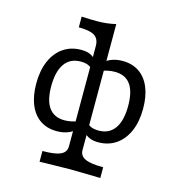

<svg xmlns="http://www.w3.org/2000/svg" viewBox="-115 -703 924 990"><g transform="rotate(15 347.5 -208.0)"><path d="M311.3 71V-464.5Q311.3 -503.2 286.3 -519.4Q261.3 -535.5 201.6 -535.5V-592.7Q244.4 -590.3 283.1 -590.3Q336.3 -590.3 383.9 -601.6V71Q383.9 101.6 413.3 115.3Q442.7 129 509.7 129V186.3L483.1 185.5Q379 183.1 347.6 183.1Q316.1 183.1 212.1 185.5L185.5 186.3V129Q252.4 129 281.9 115.3Q311.3 101.6 311.3 71ZM64.5 -200Q64.5 -268.5 86.7 -319.8Q108.9 -371 149.6 -398.8Q190.3 -426.6 244.4 -426.6Q271 -426.6 289.5 -419.4Q308.1 -412.1 321 -396V-343.5Q311.3 -355.6 295.6 -361.7Q279.8 -367.7 258.1 -367.7Q201.6 -367.7 172.2 -326.2Q142.7 -284.7 142.7 -205.6Q142.7 -129.8 170.6 -91.5Q198.4 -53.2 254 -53.2Q272.6 -53.2 291.5 -57.3Q310.5 -61.3 321 -66.9V-17.7Q304.8 -4 281.5 3.6Q258.1 11.3 229.8 11.3Q178.2 11.3 141.1 -13.7Q104 -38.7 84.3 -86.3Q64.5 -133.9 64.5 -200ZM374.2 -19.4V-71.8Q383.9 -59.7 399.6 -53.6Q415.3 -47.6 437.1 -47.6Q493.5 -47.6 523 -89.1Q552.4 -130.6 552.4 -209.7Q552.4 -286.3 524.6 -324.2Q496.8 -362.1 441.1 -362.1Q422.6 -362.1 403.6 -358.1Q384.7 -354 374.2 -348.4V-397.6Q390.3 -411.3 413.7 -419Q437.1 -426.6 465.3 -426.6Q516.9 -426.6 554 -401.6Q591.1 -376.6 610.9 -329Q630.6 -281.5 630.6 -215.3Q630.6 -146.8 608.5 -95.6Q586.3 -44.4 545.6 -16.5Q504.8 11.3 450.8 11.3Q425 11.3 406 3.6Q387.1 -4 374.2 -19.4Z"/></g></svg>

Font: Playfair Micro SmCond SmLight
Style: Regular
Weight: 360
Width: 4
Designer: Claus Eggers Sørensen
Foundry: Claus Eggers Sørensen
Version: Version 2.100;Glyphs 3.2 (3219)